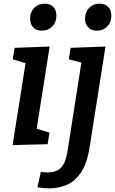

<svg xmlns="http://www.w3.org/2000/svg" viewBox="-20 -791 632 1052"><path d="M49 4 120 -445 50 -466 60 -529 252 -536 181 -86 251 -64 241 -1ZM209 -623Q179 -623 162 -641Q145 -659 145 -689Q145 -725 167.5 -748Q190 -771 225 -771Q254 -771 271.5 -753.5Q289 -736 289 -705Q289 -669 266.5 -646Q244 -623 209 -623ZM185 235 204 151Q213 152 221.5 153Q230 154 238 154Q291 154 315.5 126.5Q340 99 349 43L426 -448L357 -466L367 -529L558 -536L471 16Q458 100 426.5 149.5Q395 199 349.5 220Q304 241 248 241Q230 241 215.5 239Q201 237 185 235ZM510 -623Q480 -623 463 -641Q446 -659 446 -689Q446 -725 468.5 -748Q491 -771 526 -771Q555 -771 572.5 -753.5Q590 -736 590 -705Q590 -669 567.5 -646Q545 -623 510 -623Z"/></svg>

Font: Bitter SemiBold
Style: Italic
Weight: 600
Italic angle: -9°
Designer: Sol Matas, and Bitter project Authors
Foundry: Sol Matas
Version: Version 2.001